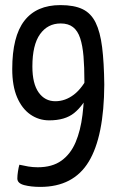

<svg xmlns="http://www.w3.org/2000/svg" viewBox="-20 -629 458 753"><path d="M138 104Q102 104 75 97Q48 90 48 71Q48 59 50.5 43Q53 27 56 17Q73 21 91 24Q109 27 128 27Q185 27 221 1Q257 -25 276.5 -71Q296 -117 303.5 -178.5Q311 -240 311 -310Q311 -366 307.5 -408Q304 -450 294.5 -479Q285 -508 266.5 -522.5Q248 -537 218 -537Q167 -537 137 -495Q107 -453 107 -368Q107 -301 131.5 -266.5Q156 -232 197 -232Q236 -232 270 -258Q304 -284 331 -340V-267Q306 -214 270.5 -185.5Q235 -157 173 -157Q132 -157 99 -180Q66 -203 47 -247.5Q28 -292 28 -358Q28 -486 75.5 -547.5Q123 -609 217 -609Q271 -609 304 -593Q337 -577 355 -540.5Q373 -504 380.5 -444Q388 -384 389 -297Q388 -94 328 5Q268 104 138 104Z"/></svg>

Font: Yanone Kaffeesatz
Style: Regular
Weight: 400
Designer: Yanone (Cyrillic: Daniel Pouzeot, Huerta Tipografica, and Cyreal)
Foundry: Yanone
Version: Version 2.003